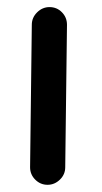

<svg xmlns="http://www.w3.org/2000/svg" viewBox="-20 -510 285 536"><path d="M112.8 5.9Q92.8 5.9 78.4 -8.5Q64 -22.9 64 -43L68.8 -440.9Q68.8 -460.9 83.7 -475.6Q98.6 -490.2 118.2 -490.2Q138.7 -490.2 152.8 -475.8Q167 -461.4 167 -440.9L162.1 -43Q162.1 -22.9 147.2 -8.5Q132.3 5.9 112.8 5.9Z"/></svg>

Font: Comic Neue
Style: Bold
Weight: 700
Designer: Craig Rozynski
Foundry: Craig Rozynski
Version: Version 2.003;hotconv 1.0.109;makeotfexe 2.5.65596